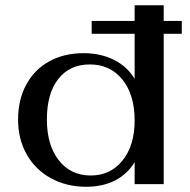

<svg xmlns="http://www.w3.org/2000/svg" viewBox="-20 -703 724 733"><path d="M674 -574H605V0H494V-84Q466 -38 419 -14Q372 10 309 10Q234 10 174.5 -22.5Q115 -55 82 -113.5Q49 -172 49 -246Q49 -322 80 -379.5Q111 -437 167.5 -468.5Q224 -500 299 -500Q364 -500 415 -474.5Q466 -449 494 -402V-574H330V-623H494V-683H605V-623H674ZM494 -243Q494 -341 447.5 -399Q401 -457 323 -457Q246 -457 202.5 -401.5Q159 -346 159 -247Q159 -149 204.5 -91Q250 -33 326 -33Q402 -33 448 -90.5Q494 -148 494 -243Z"/></svg>

Font: Fahkwang Medium
Style: Regular
Weight: 500
Version: Version 1.000; ttfautohint (v1.6)